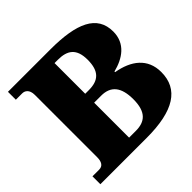

<svg xmlns="http://www.w3.org/2000/svg" viewBox="-180 -882 1049 1049"><g transform="rotate(-45 345.0 -357.0)"><path d="M379 0C589 0 690 -66 690 -198C690 -303 616 -358 511 -376V-381C591 -401 661 -447 661 -540C661 -666 551 -714 349 -714H21V-653H70C89 -653 113 -641 113 -598V-116C113 -83 101 -61 73 -61H21V0ZM312 -408V-645H338C411 -645 453 -616 453 -530C453 -442 415 -408 340 -408ZM312 -69V-339H366C440 -339 477 -295 477 -201C477 -103 435 -69 364 -69Z"/></g></svg>

Font: UArctic Serif Black
Style: Regular
Weight: 900
Designer: Customization by Puisto advertising & original work Monotype Design Team
Foundry: Monotype Imaging Inc.
Version: Version 2.004